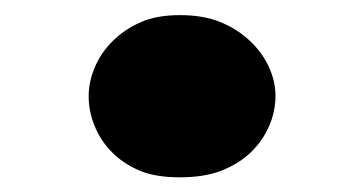

<svg xmlns="http://www.w3.org/2000/svg" viewBox="-20 -225 491 259"><path d="M222.2 14.2Q189.5 14.2 167.7 4.9Q146 -4.4 130.9 -19.8Q115.7 -35.2 107.7 -54.9Q99.6 -74.7 99.6 -95.2Q99.6 -114.7 107.9 -134.3Q116.2 -153.8 131.8 -169.4Q147.5 -185.1 169.2 -194.8Q190.9 -204.6 222.7 -204.6Q255.4 -204.6 278.3 -194.8Q301.3 -185.1 317.6 -169.4Q334 -153.8 342.8 -134.5Q351.6 -115.2 351.6 -95.7Q351.6 -74.7 343 -54.9Q334.5 -35.2 318.6 -19.8Q302.7 -4.4 279.5 4.9Q256.3 14.2 222.2 14.2Z"/></svg>

Font: Candal
Style: Regular
Weight: 400
Designer: vernon adams
Foundry: vernon adams
Version: Version 1.000